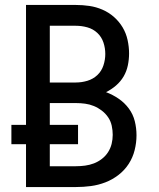

<svg xmlns="http://www.w3.org/2000/svg" viewBox="-20 -755 640 775"><path d="M85 0V-173H26V-251H85V-735H286Q314 -735 341 -731Q368 -727 393.5 -716Q419 -705 440 -686.5Q461 -668 475 -644.5Q489 -621 495 -593.5Q501 -566 501 -539Q501 -515 496 -491Q491 -467 479 -446.5Q467 -426 448.5 -410Q430 -394 408 -383Q435 -373 459 -356.5Q483 -340 500 -317Q517 -294 524 -266Q531 -238 531 -209Q531 -179 523.5 -149Q516 -119 499.5 -93.5Q483 -68 458.5 -49Q434 -30 405.5 -19Q377 -8 347 -4Q317 0 286 0ZM181 -422H286Q310 -422 333 -429Q356 -436 373 -452Q390 -468 397.5 -491Q405 -514 405 -537Q405 -561 397.5 -583.5Q390 -606 373 -622Q356 -638 333 -644.5Q310 -651 286 -651H181ZM181 -84H286Q305 -84 323.5 -86.5Q342 -89 359 -95.5Q376 -102 391 -113.5Q406 -125 416 -140.5Q426 -156 430.5 -174Q435 -192 435 -211Q435 -229 431 -247.5Q427 -266 416.5 -281.5Q406 -297 391 -308.5Q376 -320 359 -327Q342 -334 323.5 -336.5Q305 -339 286 -339H181V-251H295V-173H181Z"/></svg>

Font: Iosevka Aile Medium
Style: Regular
Weight: 500
Designer: Belleve Invis
Foundry: Belleve Invis
Version: Version 27.3.5; ttfautohint (v1.8.4)